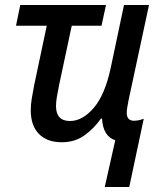

<svg xmlns="http://www.w3.org/2000/svg" viewBox="-20 -559 644 768"><path d="M441 2Q392 -14 388 -85H384Q357 -46 318.5 -18Q280 10 227 10Q168 10 135.5 -23.5Q103 -57 103 -118Q103 -140 107 -164.5Q111 -189 116 -215L167 -456H44L61 -539H404L386 -456H267L216 -217Q211 -193 207.5 -171.5Q204 -150 204 -135Q204 -75 260 -75Q310 -75 355 -127.5Q400 -180 423 -288L476 -539H576L494 -157Q491 -141 489 -129Q487 -117 487 -108Q487 -76 516 -76Q534 -76 555 -84L497 189H399Z"/></svg>

Font: Noto Sans SemiCondensed Medium
Style: Italic
Weight: 500
Width: 4
Italic angle: -12°
Designer: Monotype Design Team
Foundry: Monotype Imaging Inc.
Version: Version 2.013; ttfautohint (v1.8.4.7-5d5b)